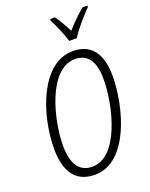

<svg xmlns="http://www.w3.org/2000/svg" viewBox="-173 -1038 891 1138"><g transform="rotate(-20 272.5 -469.0)"><path d="M351 -788H399C425 -832 488 -903 523 -938L525 -948H493C456 -918 417 -878 383 -840C363 -881 339 -921 319 -948H290L288 -938C308 -904 340 -828 351 -788ZM224 10C438 10 522 -316 522 -506C522 -653 460 -724 349 -724C146 -724 48 -426 48 -217C48 -71 105 10 224 10ZM227 -40C146 -40 104 -99 104 -217C104 -375 177 -675 345 -675C425 -675 465 -619 465 -506C465 -336 391 -40 227 -40Z"/></g></svg>

Font: Noto Sans Condensed Light
Style: Italic
Weight: 300
Width: 3
Italic angle: -12°
Designer: Monotype Design Team
Foundry: Monotype Imaging Inc.
Version: Version 2.013